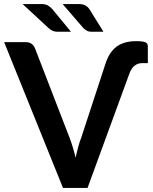

<svg xmlns="http://www.w3.org/2000/svg" viewBox="-28 -932 760 952"><path d="M495.5 -617.5Q513.5 -673.5 550.2 -700.8Q587 -728 647.5 -728Q665 -728 676.2 -726.5Q687.5 -725 693.8 -722Q700 -719 702.5 -714Q705 -709 705 -702.5V-619H677.5Q632.5 -619 613.5 -567L406 0H284.5L-7.5 -723H100.5Q118 -723 129 -714.5Q140 -706 145.5 -692.5L316 -251.5Q324.5 -230 332.2 -204.2Q340 -178.5 347 -150Q353 -178.5 360 -204.2Q367 -230 375.5 -251.5ZM362.5 -912Q382.5 -912 395.2 -905Q408 -898 416 -885.5L485 -774.5H426.5Q412.5 -774.5 404 -779.2Q395.5 -784 385.5 -792.5L282.5 -912ZM176 -912Q196.5 -912 209.5 -904.8Q222.5 -897.5 232.5 -885.5L324 -774.5H257.5Q243.5 -774.5 233.2 -779Q223 -783.5 213 -792.5L84 -912Z"/></svg>

Font: Lato 2
Style: Bold
Weight: 700
Designer: Lukasz Dziedzic with Adam Twardoch and Botio Nikoltchev
Foundry: tyPoland Lukasz Dziedzic
Version: Version 2.015; 2015-08-06; http://www.latofonts.com/